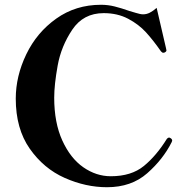

<svg xmlns="http://www.w3.org/2000/svg" viewBox="-20 -771 783 804"><path d="M46 -358Q46 -452 90 -543.5Q134 -635 215.5 -693Q297 -751 403 -751Q432 -751 460 -744Q488 -737 522 -725Q530 -723 549 -717Q568 -711 579 -711Q594 -711 607.5 -718Q621 -725 636 -738L675 -570L677 -560Q677 -555 669 -551Q667 -550 664 -550Q659 -550 654 -556Q622 -602 591.5 -635.5Q561 -669 516.5 -692.5Q472 -716 414 -716Q329 -716 282.5 -646.5Q236 -577 221.5 -496.5Q207 -416 207 -362Q207 -257 241 -182.5Q275 -108 329 -70.5Q383 -33 444 -33Q530 -33 582.5 -76Q635 -119 679 -190Q684 -195 688 -195Q690 -195 695 -192Q701 -188 701 -182L699 -176Q663 -104 596.5 -45.5Q530 13 428 13Q339 13 251 -26Q163 -65 104.5 -148.5Q46 -232 46 -358Z"/></svg>

Font: Shippori Mincho ExtraBold
Style: Regular
Weight: 800
Designer: FONTDASU
Foundry: FONTDASU / Google Inc. / but / Adobe
Version: Version 3.110; ttfautohint (v1.8.3)